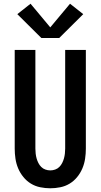

<svg xmlns="http://www.w3.org/2000/svg" viewBox="-20 -1003 540 1031"><path d="M250 8Q223 8 196 2.5Q169 -3 146 -17Q123 -31 105.5 -52.5Q88 -74 77.5 -99Q67 -124 63 -151Q59 -178 59 -205V-735H170V-205Q170 -192 171.5 -178.5Q173 -165 176.5 -152.5Q180 -140 186 -128Q192 -116 201.5 -106.5Q211 -97 224 -92.5Q237 -88 250 -88Q263 -88 276 -92.5Q289 -97 298.5 -106.5Q308 -116 314 -128Q320 -140 323.5 -152.5Q327 -165 328.5 -178.5Q330 -192 330 -205V-735H441V-205Q441 -178 437 -151Q433 -124 422.5 -99Q412 -74 394.5 -52.5Q377 -31 354 -17Q331 -3 304 2.5Q277 8 250 8ZM202 -799 73 -927 144 -983 250 -856 356 -983 427 -927 298 -799Z"/></svg>

Font: Iosevka SS04
Style: Bold
Weight: 700
Monospace: yes
Designer: Belleve Invis
Foundry: Belleve Invis
Version: Version 19.0.0; ttfautohint (v1.8.4)